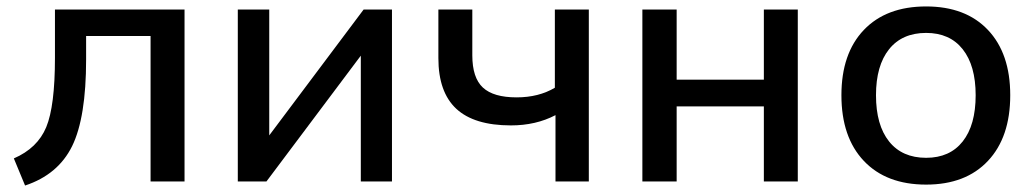

<svg xmlns="http://www.w3.org/2000/svg" viewBox="-20 -569 3238 602"><path d="M23.4 -72.3Q97.7 -104.5 125 -170.4Q152.3 -236.3 152.3 -387.7V-539.1H558.6V0H452.1V-456.1H250V-382.8Q250 -200.2 206.1 -110.8Q162.1 -21.5 58.6 12.7Z M725.6 0V-539.1H824.2V-144.5L1120.1 -539.1H1209V0H1111.3V-394.5L815.4 0Z M1721.7 -208Q1660.2 -175.8 1582 -175.8Q1466.8 -175.8 1410.6 -228Q1354.5 -280.3 1354.5 -386.7V-539.1H1460.9V-395.5Q1460.9 -325.2 1494.1 -294.4Q1527.3 -263.7 1599.6 -263.7Q1668.9 -263.7 1719.7 -293.9V-539.1H1826.2V0H1721.7Z M1994.1 0V-539.1H2101.6V-319.3H2375V-539.1H2481.4V0H2375V-235.4H2101.6V0Z M2883.8 9.8Q2758.8 9.8 2688.5 -64.5Q2618.2 -138.7 2618.2 -270.5Q2618.2 -401.4 2688.5 -475.1Q2758.8 -548.8 2883.8 -548.8Q3007.8 -548.8 3077.6 -475.1Q3147.5 -401.4 3147.5 -270.5Q3147.5 -138.7 3077.6 -64.5Q3007.8 9.8 2883.8 9.8ZM2726.6 -270.5Q2726.6 -176.8 2767.6 -125.5Q2808.6 -74.2 2883.8 -74.2Q2958 -74.2 2998.5 -125.5Q3039.1 -176.8 3039.1 -270.5Q3039.1 -363.3 2998.5 -414.6Q2958 -465.8 2883.8 -465.8Q2808.6 -465.8 2767.6 -414.6Q2726.6 -363.3 2726.6 -270.5Z"/></svg>

Font: Min Sans Medium
Style: Regular
Weight: 500
Designer: Jinseong-Kim, NotoSansCJK, Nunito
Foundry: Jinseong-Kim
Version: Version 1.400;Glyphs 3.1.2 (3151)